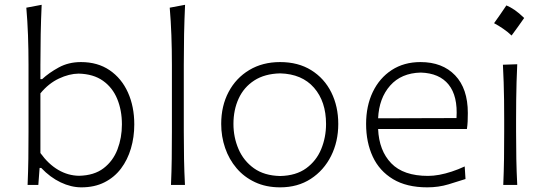

<svg xmlns="http://www.w3.org/2000/svg" viewBox="-20 -782 2303 812"><path d="M324.2 10.3Q379.9 10.3 421.9 -11Q463.9 -32.2 491.7 -69.1Q519.5 -106 533.7 -154.1Q547.9 -202.1 547.9 -255.9Q547.9 -331.5 521 -391.1Q494.1 -450.7 443.6 -485.1Q393.1 -519.5 322.3 -519.5Q270 -519.5 228.5 -496.8Q187 -474.1 158.2 -447.3H150.9V-507.8Q150.9 -574.2 152.1 -636.5Q153.3 -698.7 156.2 -761.7L91.3 -749.5Q96.2 -693.4 98.4 -633.3Q100.6 -573.2 100.6 -507.8V-226.1Q100.6 -163.1 99.9 -110.1Q99.1 -57.1 96.7 0H142.1L147.5 -71.8H154.3Q192.4 -31.7 236.6 -10.7Q280.8 10.3 324.2 10.3ZM314.5 -38.6Q268.1 -39.1 226.3 -63.5Q184.6 -87.9 150.9 -134.8V-387.2Q185.5 -429.2 229 -449.7Q272.5 -470.2 312.5 -470.7Q375 -469.2 415.5 -440.4Q456.1 -411.6 475.8 -363.5Q495.6 -315.4 495.6 -255.9Q495.6 -199.2 476.8 -150.1Q458 -101.1 418.2 -70.6Q378.4 -40 314.5 -38.6Z M703.1 0H762.2Q759.3 -57.1 758.3 -110.1Q757.3 -163.1 757.3 -226.1V-507.8Q757.3 -574.2 758.5 -636.5Q759.8 -698.7 762.7 -761.7L697.8 -749.5Q702.6 -693.4 704.8 -633.3Q707 -573.2 707 -507.8V-226.1Q707 -163.1 706.3 -110.1Q705.6 -57.1 703.1 0Z M1165 -37.6Q1097.7 -39.1 1054 -70.3Q1010.3 -101.6 988.8 -151.4Q967.3 -201.2 967.3 -257.8Q967.3 -317.4 989.3 -365.2Q1011.2 -413.1 1055.4 -441.7Q1099.6 -470.2 1165 -471.7Q1257.3 -469.2 1308.1 -410.9Q1358.9 -352.5 1358.9 -257.8Q1358.9 -201.2 1338.4 -151.4Q1317.9 -101.6 1274.9 -70.3Q1231.9 -39.1 1165 -37.6ZM1165 10.3Q1239.3 10.3 1294.4 -25.6Q1349.6 -61.5 1380.1 -122.3Q1410.6 -183.1 1410.6 -257.8Q1410.6 -332 1381.1 -391.4Q1351.6 -450.7 1296.4 -485.1Q1241.2 -519.5 1164.6 -519.5Q1090.3 -519.5 1034.2 -485.8Q978 -452.1 946.8 -393.1Q915.5 -334 915.5 -257.8Q915.5 -204.6 932.1 -156.2Q948.7 -107.9 980.5 -70.6Q1012.2 -33.2 1058.6 -11.5Q1105 10.3 1165 10.3Z M1787.1 10.3Q1834.5 10.3 1876.7 -2.4Q1918.9 -15.1 1948.7 -24.9L1945.3 -78.1Q1918 -65.4 1890.6 -56.4Q1863.3 -47.4 1837.9 -42.7Q1812.5 -38.1 1790.5 -38.1Q1686 -38.1 1634.5 -91.6Q1583 -145 1579.1 -236.3H1954.6Q1957 -252 1957.8 -268.3Q1958.5 -284.7 1958.5 -304.2Q1958.5 -407.2 1904.8 -463.4Q1851.1 -519.5 1758.3 -519.5Q1688.5 -519.5 1636.7 -485.8Q1585 -452.1 1556.6 -393.1Q1528.3 -334 1528.3 -257.8Q1528.3 -180.2 1556.4 -119.6Q1584.5 -59.1 1642.1 -24.4Q1699.7 10.3 1787.1 10.3ZM1910.6 -282.7 1579.1 -281.7Q1583 -366.7 1629.9 -419.9Q1676.8 -473.1 1759.3 -475.1Q1838.4 -472.7 1877.4 -424.1Q1916.5 -375.5 1910.6 -282.7Z M2121.6 -759.1Q2108.2 -739.2 2095.6 -720.9Q2083 -702.7 2069.5 -683.9Q2088.9 -673.7 2107.9 -660.5Q2127 -647.4 2143.6 -631.8Q2157.6 -650.6 2170.8 -669.1Q2183.9 -687.6 2196.8 -705.9Q2174.8 -727.4 2156.3 -740Q2137.7 -752.6 2121.6 -759.1ZM2108.4 0H2167.5Q2164.6 -57.1 2163.6 -110.1Q2162.6 -163.1 2162.6 -226.1V-277.3Q2162.6 -320.8 2163.1 -359.4Q2163.6 -397.9 2164.6 -434.8Q2165.5 -471.7 2167.5 -510.3L2106.9 -508.3Q2108.9 -470.2 2110.1 -433.6Q2111.3 -397 2111.8 -358.9Q2112.3 -320.8 2112.3 -277.3V-226.1Q2112.3 -163.1 2111.6 -110.1Q2110.8 -57.1 2108.4 0Z"/></svg>

Font: Pinar-VF
Style: Regular
Weight: 300
Designer: Amin Abedi
Version: Version 3.0